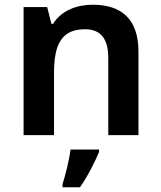

<svg xmlns="http://www.w3.org/2000/svg" viewBox="-20 -573 684 814"><path d="M373 -553C305 -553 240 -528 205 -472H198L180 -543H80V0H209V-264C209 -383 240 -449 340 -449C408 -449 439 -408 439 -327V0H567V-354C567 -493 494 -553 373 -553ZM400 71V61H279C274 104 257 171 245 208V221H319C354 171 383 112 400 71Z"/></svg>

Font: Noto Sans Balinese SemiBold
Style: Regular
Weight: 600
Designer: Aditya Bayu, David Williams
Foundry: David Williams
Version: Version 2.005